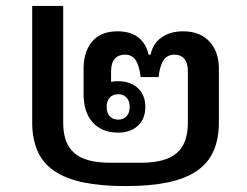

<svg xmlns="http://www.w3.org/2000/svg" viewBox="-20 -618 836 650"><path d="M194 -598V-202Q194 -132 232 -99.5Q270 -67 353 -67H457Q540 -67 578 -99.5Q616 -132 616 -202V-376Q616 -405 604 -419Q592 -433 571 -433Q546 -433 533.5 -414Q521 -395 517 -357H456Q452 -395 439.5 -414Q427 -433 403 -433Q381 -433 368.5 -419Q356 -405 356 -376V-341Q361 -342 367 -342.5Q373 -343 380 -343Q422 -343 447 -319.5Q472 -296 472 -256Q472 -216 447 -192.5Q422 -169 380 -169Q325 -169 294 -203.5Q263 -238 263 -299V-386Q263 -443 292 -477.5Q321 -512 378 -512Q422 -512 448.5 -491Q475 -470 483 -433H490Q497 -470 526.5 -491Q556 -512 600 -512Q657 -512 689 -477.5Q721 -443 721 -386V-204Q721 -148 703 -107Q685 -66 646.5 -39.5Q608 -13 548 -0.5Q488 12 405 12Q322 12 262 -0.5Q202 -13 163.5 -39.5Q125 -66 107 -107Q89 -148 89 -204V-598ZM380 -213Q398 -213 408.5 -224.5Q419 -236 419 -256Q419 -276 408.5 -287.5Q398 -299 380 -299Q362 -299 351.5 -287.5Q341 -276 341 -256Q341 -236 351.5 -224.5Q362 -213 380 -213Z"/></svg>

Font: IBM Plex Sans Thai Looped Medium
Style: Regular
Weight: 500
Designer: Mike Abbink, Paul van der Laan, Pieter van Rosmalen, Ben Mitchell, Mark Frömberg
Foundry: Bold Monday
Version: Version 1.1